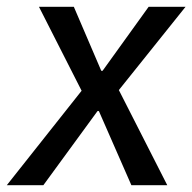

<svg xmlns="http://www.w3.org/2000/svg" viewBox="-67 -547 568 567"><path d="M427 0H321L225 -219H221L61 0H-47L174 -279L48 -527H151L232 -338H236L372 -527H481L284 -281Z"/></svg>

Font: Yekcdsyqcyvpieeyorgstswgcgt
Style: Regular
Weight: 400
Italic angle: -8°
Designer: Carrois Corporate & Edenspiekermann
Foundry: Carrois Corporate GbR & Edenspiekermann AG
Version: Version 2.001